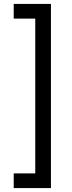

<svg xmlns="http://www.w3.org/2000/svg" viewBox="-20 -840 365 980"><path d="M50 120V45H160V-745H50V-820H240V120Z"/></svg>

Font: Share
Style: Regular
Weight: 400
Designer: Ralph du Carrois
Version: Version 1.002